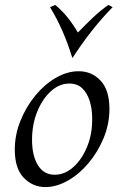

<svg xmlns="http://www.w3.org/2000/svg" viewBox="-20 -744 504 779"><path d="M164 15Q113 15 76.5 -22.5Q40 -60 40 -137Q40 -197 63 -254Q86 -311 123.5 -356.5Q161 -402 207 -428.5Q253 -455 299 -455Q352 -455 388 -417Q424 -379 424 -302Q424 -241 400.5 -184Q377 -127 339 -82Q301 -37 255 -11Q209 15 164 15ZM202 -35Q243 -35 278 -66.5Q313 -98 334 -150Q355 -202 354 -263Q354 -302 344 -334Q334 -366 314 -385.5Q294 -405 261 -405Q220 -405 185.5 -373Q151 -341 130.5 -289.5Q110 -238 110 -177Q110 -112 134 -73.5Q158 -35 202 -35ZM420 -724 437 -715Q392 -669 351.5 -617.5Q311 -566 275 -510H273Q239 -623 183 -715L204 -724Q231 -702 254 -673.5Q277 -645 296 -612Q328 -645 358 -673.5Q388 -702 420 -724Z"/></svg>

Font: Bona Nova SC
Style: Italic
Weight: 400
Italic angle: -4°
Designer: Mateusz Machalski
Foundry: Capitalics
Version: Version 4.001; ttfautohint (v1.8.4.7-5d5b)